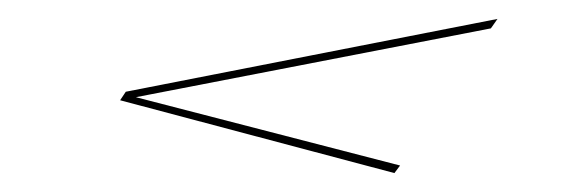

<svg xmlns="http://www.w3.org/2000/svg" viewBox="-20 -268 596 203"><path d="M499 -238 107 -162 113 -171 506 -248ZM397 -85 107 -162 113 -168 403 -93Z"/></svg>

Font: Ballet 24pt
Style: Regular
Weight: 400
Designer: Maximiliano R. Sproviero
Foundry: Omnibus-Type
Version: Version 1.100